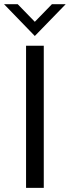

<svg xmlns="http://www.w3.org/2000/svg" viewBox="-24 -912 339 932"><path d="M145 -737.3 -4.4 -891.6H62L145 -806.2L228 -891.6H294.9ZM102.5 0V-689.9H188.5V0Z"/></svg>

Font: HK Grotesk Medium Legacy
Style: Regular
Weight: 500
Designer: Alfredo Marco Pradil
Foundry: Hanken Design Co.
Version: Version 2.022;PS 002.022;hotconv 1.0.88;makeotf.lib2.5.64775